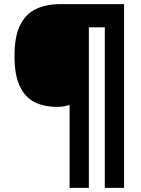

<svg xmlns="http://www.w3.org/2000/svg" viewBox="-20 -780 683 927"><path d="M579 127H486V-648H409V127H316V-273Q301 -269 288.5 -266.5Q276 -264 255 -264Q193 -264 147 -287Q101 -310 75.5 -364Q50 -418 50 -509Q50 -605 77.5 -659.5Q105 -714 155 -737Q205 -760 270 -760H579Z"/></svg>

Font: Noto Sans Arabic Blk
Style: Regular
Weight: 900
Designer: Monotype Design Team, Nadine Chahine, Nizar Qandah and Khaled Hosny
Foundry: Monotype Imaging Inc.
Version: Version 2.012; ttfautohint (v1.8.4.7-5d5b)